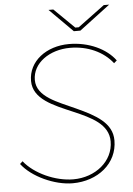

<svg xmlns="http://www.w3.org/2000/svg" viewBox="-60 -940 686 993"><g transform="rotate(-5 283.0 -443.0)"><path d="M277 9C407 9 511 -73 511 -193C511 -284 428 -329 327 -375C236 -417 128 -452 128 -540C128 -628 217 -690 324 -690C415 -690 496 -653 544 -591L559 -604C514 -666 423 -710 320 -710C202 -710 108 -639 108 -537C108 -442 212 -402 312 -359C403 -320 491 -279 491 -190C491 -87 397 -11 282 -11C189 -11 81 -60 28 -127L14 -114C66 -45 183 9 277 9ZM351 -774H385L545 -895H517L378 -792H360L255 -895H230Z"/></g></svg>

Font: Fixel Display Thin
Style: Italic
Weight: 100
Italic angle: -10°
Designer: AlfaBravo + MacPaw
Foundry: Kyrylo Tkachov, Marchela Mozhyna, Serhii Makarenko, Maria Weinstein, Zakhar Kryvoshyya
Version: Version 1.210;Glyphs 3.2 (3217)